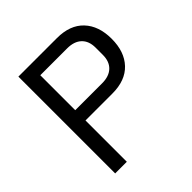

<svg xmlns="http://www.w3.org/2000/svg" viewBox="-186 -838 979 979"><g transform="rotate(-45 303.0 -349.0)"><path d="M93 0V-698H371Q465 -698 515.5 -644.5Q566 -591 566 -498Q566 -405 515.5 -351.5Q465 -298 371 -298H177V0ZM177 -372H371Q421 -372 448.5 -398Q476 -424 476 -472V-524Q476 -572 448.5 -598Q421 -624 371 -624H177Z"/></g></svg>

Font: IBM Plex Sans Thai
Style: Regular
Weight: 400
Designer: Mike Abbink, Paul van der Laan, Pieter van Rosmalen, Ben Mitchell, Mark Frömberg
Foundry: Bold Monday
Version: Version 1.2